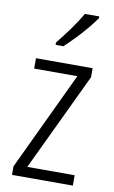

<svg xmlns="http://www.w3.org/2000/svg" viewBox="-87 -811 509 858"><g transform="rotate(10 167.5 -382.5)"><path d="M307 0H31V-39L242 -485H46V-532H303V-491L92 -47H307ZM292 -757Q277 -735 253.5 -707Q230 -679 204 -652Q178 -625 157 -606H122V-617Q152 -654 179.5 -692Q207 -730 227 -765H292Z"/></g></svg>

Font: Noto Sans Gurmukhi UI Condensed Light
Style: Regular
Weight: 300
Width: 3
Designer: Jelle Bosma - Monotype Design Team
Foundry: Monotype Imaging Inc.
Version: Version 2.004; ttfautohint (v1.8.4.7-5d5b)